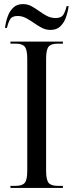

<svg xmlns="http://www.w3.org/2000/svg" viewBox="-20 -917 358 937"><path d="M31 0V-10H57Q89 -10 101 -25Q113 -40 113 -83V-631Q113 -674 101 -689Q89 -704 57 -704H31V-714H287V-704H261Q229 -704 217 -689Q205 -674 205 -630V-83Q205 -40 217 -25Q229 -10 261 -10H287V0ZM227 -771Q203 -771 183.5 -781.5Q164 -792 145.5 -805Q127 -818 107.5 -828.5Q88 -839 66 -839Q39 -839 29.5 -823Q20 -807 14 -781H4Q8 -810 17.5 -836.5Q27 -863 45 -880Q63 -897 92 -897Q115 -897 134 -886.5Q153 -876 171 -863Q189 -850 208.5 -839.5Q228 -829 252 -829Q279 -829 289 -845Q299 -861 305 -887H315Q311 -858 301.5 -831.5Q292 -805 274 -788Q256 -771 227 -771Z"/></svg>

Font: Noto Serif Display Condensed
Style: Regular
Weight: 400
Width: 3
Designer: Monotype Design Team
Foundry: Monotype Imaging Inc.
Version: Version 2.009